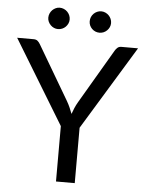

<svg xmlns="http://www.w3.org/2000/svg" viewBox="-59 -936 747 984"><g transform="rotate(5 314.5 -444.5)"><path d="M363 -285V0H266.5V-285L4 -716.5H89Q102 -716.5 109.5 -710Q117 -703.5 122.5 -694L286.5 -415.5Q296.5 -398 303.2 -382.5Q310 -367 315.5 -352Q321 -367.5 327.5 -383Q334 -398.5 344 -415.5L507.5 -694Q512 -702 519.8 -709.2Q527.5 -716.5 540 -716.5H626ZM208 -779Q197.5 -779 187.8 -783.2Q178 -787.5 170.5 -795Q163 -802.5 158.5 -812.2Q154 -822 154 -833Q154 -844.5 158.5 -854.8Q163 -865 170.5 -872.5Q178 -880 187.8 -884.5Q197.5 -889 208 -889Q219.5 -889 229.8 -884.5Q240 -880 247.5 -872.5Q255 -865 259.5 -854.8Q264 -844.5 264 -833Q264 -822 259.5 -812.2Q255 -802.5 247.5 -795Q240 -787.5 229.8 -783.2Q219.5 -779 208 -779ZM422 -779Q410.5 -779 400.5 -783.2Q390.5 -787.5 383 -795Q375.5 -802.5 371.2 -812.2Q367 -822 367 -833Q367 -844.5 371.2 -854.8Q375.5 -865 383 -872.5Q390.5 -880 400.5 -884.5Q410.5 -889 422 -889Q433 -889 443 -884.5Q453 -880 460.5 -872.5Q468 -865 472.5 -854.8Q477 -844.5 477 -833Q477 -822 472.5 -812.2Q468 -802.5 460.5 -795Q453 -787.5 443 -783.2Q433 -779 422 -779Z"/></g></svg>

Font: LatoCHI
Style: Regular
Weight: 400
Designer: Lukasz Dziedzic
Foundry: tyPoland Lukasz Dziedzic
Version: Version 1.104